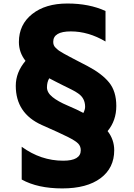

<svg xmlns="http://www.w3.org/2000/svg" viewBox="-20 -800 752 1076"><path d="M68.4 -319.3Q68.4 -394.5 123 -459Q85.9 -505.9 85.9 -564.5Q85.9 -662.1 160.2 -721.2Q234.4 -780.3 357.4 -780.3Q480.5 -780.3 571.3 -738.3V-567.4Q475.6 -624 377 -624Q278.3 -624 278.3 -565.4Q278.3 -545.9 290 -534.2Q301.8 -522.5 310.5 -516.1Q319.3 -509.8 337.9 -499.5Q356.4 -489.3 372.1 -481Q387.7 -472.7 417 -457.5Q446.3 -442.4 468.8 -430.7Q550.8 -387.7 591.3 -337.9Q631.8 -288.1 631.8 -206.1Q631.8 -124 583 -65.4Q620.1 -17.6 620.1 42Q620.1 141.6 543.5 198.7Q466.8 255.9 329.1 255.9Q191.4 255.9 101.6 206.1V22.5Q209 100.6 334 100.6Q432.6 100.6 432.6 42Q432.6 19.5 418 4.4Q403.3 -10.7 360.8 -32.2Q318.4 -53.7 213.9 -99.6Q68.4 -165 68.4 -319.3ZM447.3 -167Q457 -186.5 457 -201.2Q457 -250 418 -276.4L401.4 -287.1Q395.5 -291 381.3 -297.9Q367.2 -304.7 359.9 -308.6Q352.5 -312.5 335 -320.8Q317.4 -329.1 292.5 -342.3Q267.6 -355.5 255.9 -361.3Q243.2 -339.8 243.2 -310.5Q243.2 -281.2 273.9 -256.3Q304.7 -231.4 358.9 -208.5Q413.1 -185.5 447.3 -167Z"/></svg>

Font: GenEi M Gothic v2 Heavy
Style: Regular
Weight: 800
Version: Version 2.0